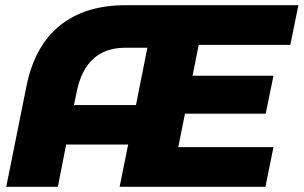

<svg xmlns="http://www.w3.org/2000/svg" viewBox="-20 -720 1170 740"><path d="M746 -547 722 -428H1034L1004 -282H693L667 -153H1034L1003 0H441L474 -163H235L203 0H4L82 -388Q113 -542 210 -621Q307 -700 465 -700H1130L1099 -547ZM504 -315 548 -536H463Q311 -536 276 -368L265 -315Z"/></svg>

Font: Montserrat Alternates ExtraBold
Style: Italic
Weight: 800
Italic angle: -11.3°
Designer: Julieta Ulanovsky
Foundry: Julieta Ulanovsky
Version: Version 7.200